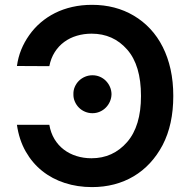

<svg xmlns="http://www.w3.org/2000/svg" viewBox="-20 -757 784 787"><path d="M49.4 -245.4H182.2Q187.9 -212.4 203.3 -186.8Q218.8 -161.2 241.7 -143.8Q264.6 -126.4 293.5 -117.4Q322.4 -108.3 355.1 -108.3Q443.2 -108.3 501.1 -174.7Q557.9 -240.1 557.9 -363.6Q557.9 -489.7 501.1 -554Q444.2 -619 355.5 -619Q323.5 -619 294.7 -610.4Q266 -601.9 243.1 -585Q220.2 -568.2 204.4 -543.3Q188.6 -518.5 182.2 -485.8L49.4 -486.5Q54.3 -522 66.9 -553.1Q79.5 -584.2 99.8 -612.9Q119.7 -641.3 146.3 -664.2Q172.9 -687.1 205.4 -703.5Q237.9 -719.8 276.1 -728.5Q314.3 -737.2 357.2 -737.2Q453.5 -737.2 528.4 -692.8Q566.1 -670.5 596.1 -638.3Q626.1 -606.2 647 -564.6Q668 -523.1 679.2 -472.7Q690.3 -422.2 690.3 -363.6Q690.3 -246.4 646.7 -162.6Q624.6 -120.7 594.6 -88.4Q564.6 -56.1 527.7 -34.3Q490.8 -12.4 447.8 -1.2Q404.8 9.9 357.2 9.9Q297.9 9.9 245.7 -6.9Q193.5 -23.8 152.9 -56.3Q112.2 -88.8 85.2 -136.4Q58.2 -183.9 49.4 -245.4ZM280.9 -371.1Q280.5 -387.4 286.8 -401.5Q293 -415.5 303.6 -426Q314.3 -436.4 328.7 -442.5Q343 -448.5 359 -448.5Q375 -448.5 389.2 -442.5Q403.4 -436.4 413.9 -425.8Q424.4 -415.1 430.6 -401.1Q436.8 -387.1 437.1 -371.1Q436.8 -355.1 430.6 -340.9Q424.4 -326.7 413.9 -316.1Q403.4 -305.4 389.2 -299.2Q375 -293 359 -293Q343 -293 328.7 -299Q314.3 -305 303.6 -315.7Q293 -326.3 286.8 -340.6Q280.5 -354.8 280.9 -371.1Z"/></svg>

Font: Inter P Semi Bold
Style: Regular
Weight: 600
Designer: Rasmus Andersson
Foundry: rsms
Version: Version 3.018;git-588b23468